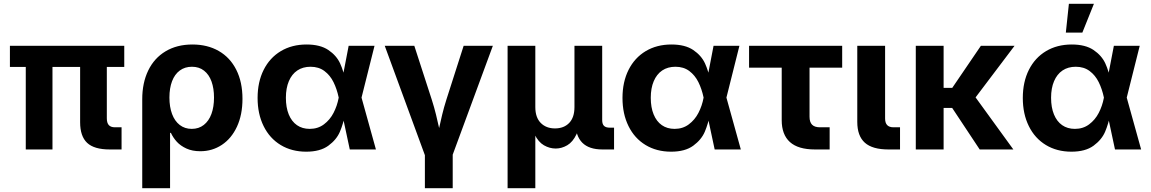

<svg xmlns="http://www.w3.org/2000/svg" viewBox="-20 -787 6060 1011"><path d="M401.9 -143.1V-514.2H542.5V-164.1Q542.5 -139.6 553 -128.2Q563.5 -116.7 585.4 -116.7H620.1V0H558.1Q475.6 0 438.7 -34.9Q401.9 -69.8 401.9 -143.1ZM115.7 -514.2H256.3V0H115.7ZM32.2 -545.9H634.3V-434.6H32.2Z M993.2 -552.7Q1072.3 -552.7 1131.8 -518.6Q1191.4 -484.4 1224.1 -419.7Q1256.8 -355 1256.8 -266.6Q1256.8 -182.6 1227.8 -120.1Q1198.7 -57.6 1148.2 -24.2Q1097.7 9.3 1034.7 9.3Q992.7 9.3 961.7 -4.9Q930.7 -19 911.1 -40.5Q891.6 -62 879.9 -87.4H875.5V204.1H729V-264.6Q729 -350.6 760.5 -415.8Q792 -481 851.8 -516.8Q911.6 -552.7 993.2 -552.7ZM1106.9 -273.4Q1106.9 -321.3 1093.8 -357.9Q1080.6 -394.5 1054.4 -415Q1028.3 -435.5 990.7 -435.5Q953.6 -435.5 926.8 -415.8Q899.9 -396 886 -359.4Q872.1 -322.8 872.1 -273.4Q872.1 -224.1 886 -186.8Q899.9 -149.4 926.5 -128.9Q953.1 -108.4 989.7 -108.4Q1026.9 -108.4 1053.2 -129.2Q1079.6 -149.9 1093.3 -187Q1106.9 -224.1 1106.9 -273.4Z M1336.4 -271Q1336.4 -355.5 1368.4 -419.2Q1400.4 -482.9 1458.7 -517.8Q1517.1 -552.7 1594.2 -552.7Q1666 -552.7 1709 -523.7Q1752 -494.6 1771 -452.9Q1790 -411.1 1798.8 -360.4H1846.2L1883.3 -274.4L1959.5 0H1821.8L1763.2 -274.4Q1753.9 -318.4 1736.1 -354.5Q1718.3 -390.6 1688.2 -413.1Q1658.2 -435.5 1615.2 -435.5Q1574.7 -435.5 1545.7 -416Q1516.6 -396.5 1501 -359.6Q1485.4 -322.8 1485.4 -272Q1485.4 -221.2 1500.5 -184.3Q1515.6 -147.5 1543.7 -127.9Q1571.8 -108.4 1610.8 -108.4Q1653.8 -108.4 1685.5 -132.1Q1717.3 -155.8 1736.3 -192.6Q1755.4 -229.5 1763.2 -271.5L1815.9 -545.9H1952.1L1883.3 -271.5L1846.2 -190.9H1798.8Q1787.6 -135.3 1769.8 -93.3Q1752 -51.3 1709 -19.8Q1666 11.7 1592.3 11.7Q1516.1 11.7 1458 -23.4Q1399.9 -58.6 1368.2 -122.8Q1336.4 -187 1336.4 -271Z M2005.9 -545.9H2161.6L2253.4 -262.7Q2266.1 -223.1 2275.9 -183.3Q2285.6 -143.6 2299.8 -80.1Q2304.2 -61.5 2308.1 -43H2276.9Q2280.8 -60.5 2284.2 -77.6Q2298.8 -143.6 2308.3 -183.1Q2317.9 -222.7 2330.6 -262.7L2421.4 -545.9H2575.2L2361.3 34.2H2218.8ZM2217.3 -3.9H2363.8V204.1H2217.3Z M2652.8 -545.9H2798.8V-223.1Q2798.8 -168.5 2827.4 -139.6Q2856 -110.8 2902.3 -110.8Q2949.2 -110.8 2977.1 -139.6Q3004.9 -168.5 3004.9 -223.1V-545.9H3150.9V-154.3Q3150.9 -133.8 3160.4 -124.3Q3169.9 -114.7 3191.9 -114.7H3213.4V0H3151.9Q3081.5 0 3046.1 -35.6Q3010.7 -71.3 3010.7 -139.6V-189H3035.2Q3035.2 -121.1 3015.6 -80.1Q2996.1 -39.1 2966.8 -22Q2937.5 -4.9 2906.2 -4.9Q2874 -4.9 2844.2 -22Q2814.5 -39.1 2794.7 -80.1Q2774.9 -121.1 2774.9 -189H2798.8V204.1H2652.8Z M3257.8 -271Q3257.8 -355.5 3289.8 -419.2Q3321.8 -482.9 3380.1 -517.8Q3438.5 -552.7 3515.6 -552.7Q3587.4 -552.7 3630.4 -523.7Q3673.3 -494.6 3692.4 -452.9Q3711.4 -411.1 3720.2 -360.4H3767.6L3804.7 -274.4L3880.9 0H3743.2L3684.6 -274.4Q3675.3 -318.4 3657.5 -354.5Q3639.6 -390.6 3609.6 -413.1Q3579.6 -435.5 3536.6 -435.5Q3496.1 -435.5 3467 -416Q3438 -396.5 3422.4 -359.6Q3406.7 -322.8 3406.7 -272Q3406.7 -221.2 3421.9 -184.3Q3437 -147.5 3465.1 -127.9Q3493.2 -108.4 3532.2 -108.4Q3575.2 -108.4 3606.9 -132.1Q3638.7 -155.8 3657.7 -192.6Q3676.8 -229.5 3684.6 -271.5L3737.3 -545.9H3873.5L3804.7 -271.5L3767.6 -190.9H3720.2Q3709 -135.3 3691.2 -93.3Q3673.3 -51.3 3630.4 -19.8Q3587.4 11.7 3513.7 11.7Q3437.5 11.7 3379.4 -23.4Q3321.3 -58.6 3289.6 -122.8Q3257.8 -187 3257.8 -271Z M4096.2 -154.3V-430.7H3924.3V-545.9H4414.6V-430.7H4242.7V-172.4Q4242.7 -144 4256.1 -130.4Q4269.5 -116.7 4297.9 -116.7H4348.6V0H4271.5Q4182.6 0 4139.4 -39.1Q4096.2 -78.1 4096.2 -154.3Z M4494.1 -145V-545.9H4640.6V-163.1Q4640.6 -139.6 4651.6 -128.2Q4662.6 -116.7 4685.1 -116.7H4719.2V0H4658.2Q4573.7 0 4533.9 -35.6Q4494.1 -71.3 4494.1 -145Z M4948.7 0H4802.2V-545.9H4948.7ZM5075.2 -218.8H4911.1V-324.2H4994.1L5145 -545.9H5322.3ZM4990.2 -224.1 5101.6 -295.4 5315.9 0H5138.7Z M5365.7 -271Q5365.7 -355.5 5397.7 -419.2Q5429.7 -482.9 5488 -517.8Q5546.4 -552.7 5623.5 -552.7Q5695.3 -552.7 5738.3 -523.7Q5781.2 -494.6 5800.3 -452.9Q5819.3 -411.1 5828.1 -360.4H5875.5L5912.6 -274.4L5988.8 0H5851.1L5792.5 -274.4Q5783.2 -318.4 5765.4 -354.5Q5747.6 -390.6 5717.5 -413.1Q5687.5 -435.5 5644.5 -435.5Q5604 -435.5 5575 -416Q5545.9 -396.5 5530.3 -359.6Q5514.6 -322.8 5514.6 -272Q5514.6 -221.2 5529.8 -184.3Q5544.9 -147.5 5573 -127.9Q5601.1 -108.4 5640.1 -108.4Q5683.1 -108.4 5714.8 -132.1Q5746.6 -155.8 5765.6 -192.6Q5784.7 -229.5 5792.5 -271.5L5845.2 -545.9H5981.4L5912.6 -271.5L5875.5 -190.9H5828.1Q5816.9 -135.3 5799.1 -93.3Q5781.2 -51.3 5738.3 -19.8Q5695.3 11.7 5621.6 11.7Q5545.4 11.7 5487.3 -23.4Q5429.2 -58.6 5397.5 -122.8Q5365.7 -187 5365.7 -271ZM5608.4 -767.1H5740.2L5679.2 -615.2H5592.3Z"/></svg>

Font: Inter RS Variable
Style: Regular
Weight: 400
Designer: Rasmus Andersson (customised by Maria Ramos and Noel Pretorius)
Foundry: rsms
Version: Version 3.001;Glyphs 3.2.3 (3260)